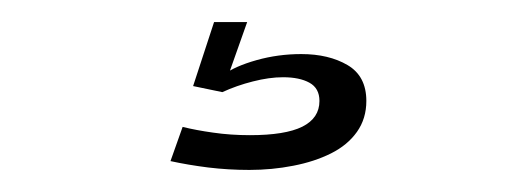

<svg xmlns="http://www.w3.org/2000/svg" viewBox="-20 -20 458 174"><path d="M206 134Q226.5 134 245.8 130.2Q265 126.5 280 119Q295 111.5 303.5 99.5Q312 87.5 312 71.5Q312 49 295 39Q278 29 253 29Q232 29 212.5 34.5Q193 40 183 47.5L181.5 63.5Q194.5 57.5 209.2 53.8Q224 50 236.5 50Q251.5 50 260.5 55Q269.5 60 269.5 71.5Q269.5 87 254 94.8Q238.5 102.5 206.5 102.5Q189 102.5 173.2 100.2Q157.5 98 145.5 95L134.5 126Q150.5 129.5 168.8 131.8Q187 134 206 134ZM181.5 63.5 204 0H174L155 58Z"/></svg>

Font: Anybody SemiExpanded Light
Style: Regular
Weight: 300
Width: 6
Version: Version 1.113;gftools[0.9.25]